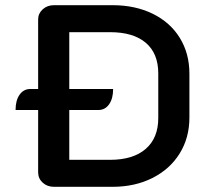

<svg xmlns="http://www.w3.org/2000/svg" viewBox="-20 -720 805 740"><path d="M710 -436V-267Q710 -189 672.5 -128.5Q635 -68 567.5 -34Q500 0 414 0H188Q162 0 144.5 -16Q127 -32 127 -56V-296H40Q40 -333 55.5 -355Q71 -377 97 -377H127V-645Q127 -668 144.5 -684Q162 -700 188 -700H414Q501 -700 568.5 -667Q636 -634 673 -574Q710 -514 710 -436ZM590 -437Q590 -514 542 -555Q494 -596 404 -596H247V-377H416Q416 -340 400.5 -318Q385 -296 359 -296H247V-104H404Q493 -104 541.5 -146Q590 -188 590 -265Z"/></svg>

Font: K2D SemiBold
Style: Regular
Weight: 600
Designer: Katatrad Aksorn Co.,Ltd.
Foundry: Cadson Demak Co.,Ltd.
Version: Version 1.000; ttfautohint (v1.6)